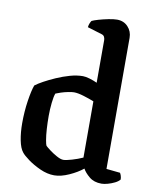

<svg xmlns="http://www.w3.org/2000/svg" viewBox="-88 -868 758 935"><g transform="rotate(10 291.0 -400.0)"><path d="M244 0Q210 0 174.5 -16Q139 -32 112.5 -51.5Q86 -71 77 -83Q62 -101 54.5 -139.5Q47 -178 47 -223Q47 -281 55 -334Q63 -387 73 -414Q87 -425 112.5 -439Q138 -453 170 -467Q202 -481 235.5 -490.5Q269 -500 299 -500Q313 -500 333 -494Q353 -488 370 -480V-691Q370 -698 366.5 -706Q363 -714 353 -717L281 -739Q282 -750 286 -759Q290 -768 293 -772Q303 -777 325.5 -783.5Q348 -790 373 -795Q398 -800 415 -800Q448 -800 469 -777.5Q490 -755 490 -723V-75L558 -68Q561 -64 564 -55Q567 -46 567 -36Q559 -26 543 -18Q527 -10 509 -5Q491 0 478 0Q441 0 417.5 -19.5Q394 -39 384 -58Q357 -36 317 -18Q277 0 244 0ZM275 -82Q288 -82 317 -90.5Q346 -99 370 -110V-388Q348 -397 318.5 -406Q289 -415 270 -415Q260 -415 242 -411.5Q224 -408 207 -402.5Q190 -397 181 -393Q175 -378 171.5 -345.5Q168 -313 168 -280Q168 -247 170 -215.5Q172 -184 176 -161.5Q180 -139 183 -135Q189 -129 205.5 -116.5Q222 -104 242 -93Q262 -82 275 -82Z"/></g></svg>

Font: Texturina SemiBold
Style: Regular
Weight: 600
Designer: Guillermo Torres Carreño
Foundry: Omnibus-Type
Version: Version 1.002; ttfautohint (v1.8.3)